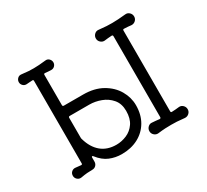

<svg xmlns="http://www.w3.org/2000/svg" viewBox="-148 -958 1295 1203"><g transform="rotate(-30 500.0 -356.5)"><path d="M246 -437Q246 -428 255 -428H394Q475 -428 532 -395.5Q589 -363 618.5 -312Q648 -261 648 -205Q648 -137 618.5 -87Q589 -37 537.5 -10Q486 17 419 17Q373 17 332 0Q291 -17 257 -61Q254 -65 251 -65Q246 -65 246 -58V-29Q246 -13 235.5 -2Q225 9 209 9Q189 9 170.5 10.5Q152 12 124 17Q108 19 96 8Q84 -3 84 -19Q84 -36 96 -46.5Q108 -57 124 -55Q133 -54 142.5 -53Q152 -52 162 -51H164Q171 -51 171 -59V-656Q171 -664 164 -664Q152 -664 141 -662.5Q130 -661 119 -661Q104 -661 94 -671.5Q84 -682 84 -696Q84 -711 95 -722Q106 -733 122 -731Q154 -727 172 -726Q190 -725 209 -725Q231 -725 248 -726.5Q265 -728 296 -731Q312 -733 323 -722Q334 -711 334 -696Q334 -682 324 -671.5Q314 -661 299 -661Q290 -661 278 -662Q266 -663 255 -664H253Q246 -664 246 -656ZM874 -60Q891 -62 903.5 -50Q916 -38 916 -21Q916 -4 903.5 7.5Q891 19 874 18Q840 14 818.5 13Q797 12 777 12Q755 12 734 13Q713 14 680 18Q664 19 651.5 7.5Q639 -4 639 -21Q639 -38 651.5 -50Q664 -62 680 -60Q692 -59 706 -58Q720 -57 733 -55Q742 -55 742 -64V-649Q742 -658 733 -658Q720 -657 706 -656Q692 -655 680 -653Q664 -652 651.5 -663.5Q639 -675 639 -692Q639 -709 651.5 -721Q664 -733 680 -731Q715 -727 736.5 -726Q758 -725 777 -725Q800 -725 820.5 -726.5Q841 -728 874 -731Q891 -733 903.5 -721Q916 -709 916 -692Q916 -675 903.5 -663.5Q891 -652 874 -653Q863 -655 850 -655.5Q837 -656 823 -657H821Q814 -657 814 -649V-64Q814 -56 822 -56Q836 -56 849 -57.5Q862 -59 874 -60ZM419 -51Q457 -51 493.5 -66.5Q530 -82 553.5 -116Q577 -150 577 -205Q577 -257 549 -290Q521 -323 479.5 -338.5Q438 -354 396 -354H255Q246 -354 246 -345V-202Q246 -195 248 -190Q267 -123 310 -87Q353 -51 419 -51Z"/></g></svg>

Font: Kiwi Maru
Style: Regular
Weight: 400
Designer: Hiroki-Chan
Version: Version 1.100